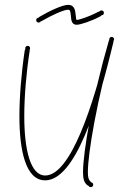

<svg xmlns="http://www.w3.org/2000/svg" viewBox="-20 -745 490 791"><path d="M166 -2C289 -2 383 -301 447 -571C449 -577 446 -582 440 -583C434 -584 430 -582 428 -575C364 -306 270 -22 166 -22C106 -22 80 -126 80 -266C80 -346 88 -443 102 -534C104 -541 100 -545 94 -546C88 -547 84 -544 82 -538C68 -445 60 -347 60 -266C60 -124 86 -2 166 -2ZM354 26C360 26 364 22 364 16C364 10 360 6 354 6C348 6 344 10 344 16C344 22 348 26 354 26ZM94 -536C100 -536 104 -540 104 -546C104 -552 100 -556 94 -556C88 -556 84 -552 84 -546C84 -540 88 -536 94 -536ZM340 18C346 23 351 21 354 16C358 10 356 6 352 2C345 -5 342 -14 342 -36C342 -114 380 -337 447 -570C448 -577 446 -581 440 -583C434 -585 430 -582 428 -576C360 -342 322 -116 322 -36C322 -7 327 8 340 18ZM139 -652C144 -652 149 -656 149 -662C149 -668 144 -672 139 -672C134 -672 129 -668 129 -662C129 -656 134 -652 139 -652ZM296 -643C310 -643 355 -657 394 -678C400 -682 401 -686 398 -692C395 -698 390 -699 384 -696C347 -676 306 -663 296 -663C294 -663 293 -668 292 -682C290 -704 286 -725 261 -725C237 -725 184 -700 143 -676C137 -672 136 -668 139 -662C142 -656 147 -655 153 -659C193 -682 242 -705 261 -705C270 -705 270 -696 272 -680C273 -659 277 -643 296 -643ZM440 -573C446 -573 450 -578 450 -583C450 -588 446 -593 440 -593C434 -593 430 -588 430 -583C430 -578 434 -573 440 -573ZM440 -573C446 -573 450 -578 450 -583C450 -588 446 -593 440 -593C434 -593 430 -588 430 -583C430 -578 434 -573 440 -573ZM398 -682C404 -682 408 -686 408 -692C408 -698 404 -702 398 -702C392 -702 388 -698 388 -692C388 -686 392 -682 398 -682Z"/></svg>

Font: Mistral SingleLine Outline
Style: Regular
Weight: 300
Designer: François Chastanet, Élisa Garzelli, Anais Alves, Morgane Autin
Foundry: institut supérieur des arts et du design Toulouse / isdaT
Version: Version 1.000;Glyphs 3.3 (3337)